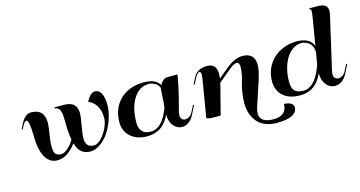

<svg xmlns="http://www.w3.org/2000/svg" viewBox="-93 -1155 3314 1768"><g transform="rotate(-15 1564.0 -271.0)"><path d="M76.7 -353 99.1 -396.5Q141.6 -480.5 199.2 -480.5Q325.2 -480.5 325.2 -347.7Q325.2 -314.5 313.2 -243.2Q301.3 -171.9 301.3 -141.1Q301.3 -119.1 302 -106.7Q302.7 -94.2 306.4 -78.9Q310.1 -63.5 317.4 -55.7Q324.7 -47.9 338.4 -42.2Q352.1 -36.6 372.1 -36.6Q398.9 -36.6 434.1 -66.9Q469.2 -97.2 494.6 -141.6Q481.4 -212.9 481.4 -335.9Q481.4 -360.8 479.2 -379.9Q477.1 -398.9 471.2 -417.7Q465.3 -436.5 452.4 -447Q439.5 -457.5 420.4 -457.5L419.9 -468.8H511.7Q575.7 -468.8 604.7 -439.2Q633.8 -409.7 633.8 -358.9Q633.8 -322.3 618.9 -240.7Q604 -159.2 604 -126Q604 -83 622.3 -59.8Q640.6 -36.6 685.5 -36.6Q714.8 -36.6 751 -72.3Q787.1 -107.9 812.5 -160.9Q837.9 -213.9 837.9 -259.3Q837.9 -328.6 808.8 -374.5Q779.8 -420.4 733.4 -438.5Q734.9 -440.9 742.2 -452.9Q749.5 -464.8 755.9 -473.6Q762.2 -482.4 771.7 -492.9Q781.2 -503.4 793 -509.3Q804.7 -515.1 817.4 -515.1Q856.4 -515.1 877 -476.1Q897.5 -437 897.5 -362.3Q897.5 -304.2 876.2 -238.5Q855 -172.9 820.3 -117.9Q785.6 -63 736.6 -26.9Q687.5 9.3 636.7 9.3Q584 9.3 551.8 -19.3Q519.5 -47.9 503.4 -104Q419.4 9.3 324.2 9.3Q246.6 9.3 207.3 -64Q168 -137.2 168 -273.9Q168 -327.1 161.1 -372.1Q154.3 -417 137.2 -417Q121.1 -417 98.1 -372.6L85 -347.2Z M1496.1 -468.8H1592.8Q1589.4 -433.1 1569.1 -342.8Q1548.8 -252.4 1537.1 -210.9L1514.6 -125Q1512.2 -111.3 1512.2 -102.1Q1512.2 -76.7 1524.9 -63.5Q1537.6 -50.3 1557.1 -50.3Q1576.7 -50.3 1595.7 -62.5Q1614.7 -74.7 1626 -96.2L1659.7 -161.6L1668 -156.7L1625 -72.3Q1604.5 -32.2 1574.2 -11.2Q1543.9 9.8 1511.2 9.8Q1464.4 9.8 1430.7 -30.3Q1397 -70.3 1397 -138.7Q1385.3 -114.3 1372.6 -94.5Q1359.9 -74.7 1340.8 -54.4Q1321.8 -34.2 1299.6 -20.8Q1277.3 -7.3 1246.3 1.2Q1215.3 9.8 1179.2 9.8Q1081.5 9.8 1022 -42.7Q962.4 -95.2 962.4 -180.7Q962.4 -314.9 1048.3 -397Q1134.3 -479 1274.4 -479Q1387.2 -479 1424.8 -411.6Q1435.1 -435.1 1451.2 -449Q1467.3 -462.9 1477.5 -465.8Q1487.8 -468.8 1496.1 -468.8ZM1409.7 -396.5Q1395.5 -424.3 1368.7 -438.5Q1341.8 -452.6 1314 -452.6Q1223.6 -452.6 1168.2 -365.2Q1112.8 -277.8 1112.8 -135.3Q1112.8 -80.6 1140.9 -52Q1168.9 -23.4 1222.2 -23.4Q1328.6 -23.4 1394.5 -193.8Q1399.4 -205.6 1401.9 -235.4L1410.6 -363.3Q1412.1 -377.9 1412.1 -383.3Q1412.1 -392.6 1409.7 -396.5Z M1875.5 -473.6Q1964.8 -473.6 1964.8 -375Q1964.8 -357.4 1961.4 -331.1L2060.5 -412.6Q2099.6 -444.8 2139.9 -461.7Q2180.2 -478.5 2212.9 -478.5Q2330.1 -478.5 2330.1 -362.3Q2330.1 -312 2297.4 -210.9L2223.6 13.7Q2213.4 44.4 2213.4 70.3Q2213.4 159.2 2344.7 159.2Q2405.8 159.2 2438 130.6Q2470.2 102.1 2470.2 47.9Q2510.3 47.9 2534.4 63Q2558.6 78.1 2558.6 102.5Q2558.6 149.9 2509 174.8Q2459.5 199.7 2364.7 199.7Q2308.6 199.7 2264.6 183.6Q2220.7 167.5 2193.8 142.1Q2167 116.7 2149.7 82.8Q2132.3 48.8 2125.7 16.6Q2119.1 -15.6 2119.1 -49.3Q2119.1 -104 2127.4 -155Q2135.7 -206.1 2146 -238Q2156.2 -270 2164.6 -310.1Q2172.9 -350.1 2172.9 -386.2Q2172.9 -430.2 2145 -430.2Q2121.6 -430.2 2076.2 -394L1954.6 -293.5Q1950.7 -275.9 1943.1 -247.3Q1935.5 -218.8 1933.6 -210.9L1881.3 -5.4Q1880.4 0 1871.6 0H1812.5Q1785.6 0 1765.9 -3.9Q1746.1 -7.8 1746.1 -14.6L1746.6 -18.1L1747.1 -21.5L1805.2 -368.2Q1809.1 -392.6 1809.1 -405.3Q1809.1 -438.5 1793.9 -438.5Q1784.7 -438.5 1772.7 -426Q1760.7 -413.6 1750 -392.1L1721.7 -336.9L1712.9 -341.3L1741.2 -396.5Q1763.7 -440.4 1796.9 -457Q1830.1 -473.6 1875.5 -473.6Z M2922.9 -742.2H2999Q3053.2 -742.2 3075 -724.4Q3096.7 -706.5 3096.7 -673.8Q3096.7 -664.1 3094.7 -651.1Q3092.8 -638.2 3090.8 -628.9Q3088.9 -619.6 3084.7 -602.3Q3080.6 -585 3078.6 -577.1L2974.6 -125Q2972.2 -114.7 2972.2 -102.1Q2972.2 -76.7 2984.9 -63.5Q2997.6 -50.3 3017.1 -50.3Q3036.6 -50.3 3055.7 -62.5Q3074.7 -74.7 3085.9 -96.2L3119.6 -161.6L3127.9 -156.7L3085 -72.3Q3064.5 -32.2 3033.7 -11.5Q3002.9 9.3 2969.7 9.3Q2921.4 9.3 2887.2 -31.2Q2853 -71.8 2853 -141.6Q2838.4 -109.9 2821.3 -85.4Q2804.2 -61 2778.3 -38.1Q2752.4 -15.1 2716.1 -2.7Q2679.7 9.8 2634.3 9.8Q2533.2 9.8 2475.3 -41.7Q2417.5 -93.3 2417.5 -180.7Q2417.5 -247.1 2442.9 -303.7Q2468.3 -360.4 2511 -398.4Q2553.7 -436.5 2610.4 -457.8Q2667 -479 2729.5 -479Q2856.9 -479 2887.7 -392.6L2928.7 -636.7Q2938 -692.4 2938 -711.9Q2938 -726.1 2934.3 -729.2Q2930.7 -732.4 2921.9 -732.4H2921.4ZM2878.4 -335.9Q2878.4 -366.2 2868.2 -389.6Q2857.9 -413.1 2841.3 -426.3Q2824.7 -439.5 2806.2 -446Q2787.6 -452.6 2769 -452.6Q2711.4 -452.6 2664.8 -409.2Q2618.2 -365.7 2593 -293.5Q2567.9 -221.2 2567.9 -135.3Q2567.9 -75.7 2594 -49.6Q2620.1 -23.4 2677.2 -23.4Q2782.7 -23.4 2850.1 -197.8Q2859.4 -220.2 2861.3 -235.4Z"/></g></svg>

Font: QumpellkaNo12
Style: Regular
Weight: 500
Designer: gluk (gluksza@wp.pl)
Foundry: gluk (gluksza@wp.pl)
Version: Version 00.480